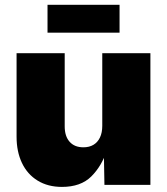

<svg xmlns="http://www.w3.org/2000/svg" viewBox="-20 -752 679 781"><path d="M231.9 8.3Q174.8 8.3 133.1 -17.3Q91.3 -43 69.3 -89.1Q47.4 -135.3 47.4 -195.8V-535.6H243.2V-237.8Q243.2 -197.8 263.2 -175.3Q283.2 -152.8 319.3 -152.8Q343.3 -152.8 360.4 -163.1Q377.4 -173.3 386.7 -192.9Q396 -212.4 396 -240.2V-535.6H591.8V0H404.8L402.3 -140.6H414.6Q394 -76.7 351.3 -34.2Q308.6 8.3 231.9 8.3ZM466.3 -732.4V-619.1H173.3V-732.4Z"/></svg>

Font: Inter 20pt Black
Style: Regular
Weight: 900
Version: Version 4.001;git-66647c0bb